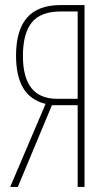

<svg xmlns="http://www.w3.org/2000/svg" viewBox="-20 -734 427 754"><path d="M50 0H20L159 -326Q99 -341 71 -388.5Q43 -436 43 -515Q43 -615 86 -664.5Q129 -714 217 -714H312V0H285V-321H184ZM219 -689Q140 -689 105 -646Q70 -603 70 -514Q70 -346 204 -346H285V-689Z"/></svg>

Font: Noto Sans Display Thin Cond
Style: Regular
Weight: 250
Width: 3
Designer: Monotype Design team
Foundry: Monotype Imaging Inc.
Version: Version 1.000